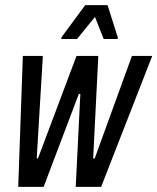

<svg xmlns="http://www.w3.org/2000/svg" viewBox="-20 -728 613 748"><path d="M51 0 69 -510H147L123 -111H128L278 -510H363L343 -111H349L494 -510H573L374 0H275L293 -362H287L150 0ZM219 -576V-582L312 -708H399L439 -582L438 -576H384L350 -662L280 -576Z"/></svg>

Font: Saira ExtraCondensed Medium
Style: Italic
Weight: 500
Width: 2
Italic angle: -12°
Designer: Hector Gatti with collaboration of the Omnibus-Type team
Foundry: Omnibus-Type
Version: Version 1.101